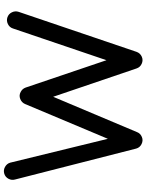

<svg xmlns="http://www.w3.org/2000/svg" viewBox="100 -846 769 1010"><g transform="rotate(-90 485.0 -340.5)"><path d="M77.1 -703.1Q95.2 -708.5 112.3 -699.2Q129.4 -689.9 134.8 -671.9L260.3 -158.2L443.4 -593.8Q451.2 -611.8 470.2 -619.1Q489.3 -626.5 506.8 -616.7Q523.4 -608.4 529.8 -590.8L673.8 -165.5L840.8 -657.7Q846.7 -675.8 864.3 -684.1Q881.8 -692.4 899.4 -686.5Q917.5 -680.2 925.8 -662.8Q934.1 -645.5 928.2 -627.4L717.8 -7.3Q710.9 12.2 691.9 20.5Q673.8 28.3 655.3 20Q636.7 11.7 630.4 -7.3L481.4 -445.8L295.4 -4.4Q288.6 13.2 269.5 21Q251.5 28.3 232.9 19.3Q214.4 10.3 209 -8.8L46.4 -645.5Q41 -663.6 50 -680.7Q59.1 -697.8 77.1 -703.1Z"/></g></svg>

Font: Mikhak-DS1-FD Medium
Style: Regular
Weight: 500
Designer: Amin Abedi
Version: Version 3.2